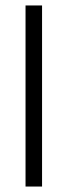

<svg xmlns="http://www.w3.org/2000/svg" viewBox="-20 -683 248 703"><path d="M134 0H73.5V-663H134Z"/></svg>

Font: Anek Kannada Medium Light
Style: Regular
Weight: 300
Version: Version 1.003